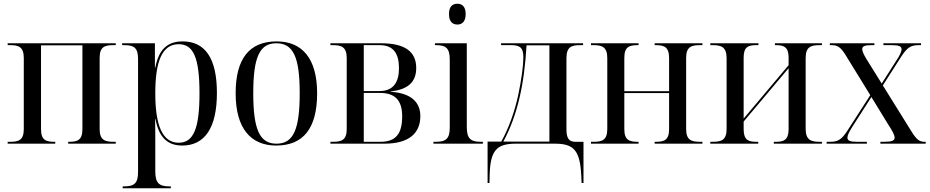

<svg xmlns="http://www.w3.org/2000/svg" viewBox="-20 -767 4966 1025"><path d="M21 0H275V-10H272C226 -10 199 -18 199 -78V-525H420V-78C420 -18 393 -10 348 -10H344V0H598V-10H587C540 -10 512 -19 512 -78V-458C512 -518 540 -526 585 -526H598V-536H21V-526H34C79 -526 107 -517 107 -457V-78C107 -18 79 -10 34 -10H21Z M635 238H892V228H884C828 228 809 209 809 147V-16C809 -55 809 -92 808 -131H810C828 -36 872 10 953 10C1072 10 1138 -83 1138 -271C1138 -456 1075 -546 955 -546C872 -546 827 -501 809 -406H807V-536H632V-526H643C698 -526 717 -510 717 -451V150C717 210 699 228 642 228H635ZM934 -5C848 -5 809 -96 809 -269C809 -443 847 -531 934 -531C1013 -531 1045 -458 1045 -269C1045 -83 1014 -5 934 -5Z M1454 10C1598 10 1673 -80 1673 -269C1673 -455 1593 -546 1457 -546C1312 -546 1238 -455 1238 -269C1238 -80 1320 10 1454 10ZM1456 0C1367 0 1332 -74 1332 -269C1332 -462 1366 -536 1455 -536C1546 -536 1580 -462 1580 -269C1580 -75 1546 0 1456 0Z M1744 0H2033C2162 0 2224 -55 2224 -147C2224 -223 2173 -270 2066 -277V-279C2157 -289 2202 -328 2202 -404C2202 -489 2145 -536 2015 -536H1744V-526H1756C1802 -526 1831 -517 1831 -457V-78C1831 -18 1802 -10 1756 -10H1744ZM2007 -281H1922V-526H2007C2081 -526 2110 -480 2110 -403C2110 -331 2082 -281 2007 -281ZM2011 -10H1922V-271H2007C2085 -271 2127 -236 2127 -146C2127 -54 2094 -10 2011 -10Z M2422 -636C2446 -636 2466 -651 2466 -692C2466 -733 2446 -747 2422 -747C2396 -747 2377 -733 2377 -692C2377 -651 2396 -636 2422 -636ZM2294 0H2558V-10H2546C2492 -10 2472 -28 2472 -89V-536H2302V-526H2308C2362 -526 2381 -508 2381 -449V-86C2381 -28 2362 -10 2307 -10H2294Z M2583 210H2593L2594 166C2598 37 2630 0 2734 0H2943C3045 0 3076 38 3083 168L3085 210H3095V-10H3052C3017 -10 3004 -29 3004 -77V-456C3004 -517 3031 -526 3077 -526H3093V-536H2655V-526H2707C2752 -526 2774 -516 2774 -462C2774 -418 2764 -341 2746 -257C2728 -175 2698 -86 2656 -11H2583ZM2667 -11C2743 -152 2779 -317 2791 -525H2913V-11Z M3135 0H3389V-10H3386C3340 -10 3313 -18 3313 -78V-270H3552V-78C3552 -18 3525 -10 3480 -10H3475V0H3730V-10H3718C3671 -10 3643 -19 3643 -78V-458C3643 -518 3672 -526 3717 -526H3730V-536H3475V-526H3480C3525 -526 3552 -517 3552 -457V-280H3313V-458C3313 -518 3340 -526 3385 -526H3389V-536H3135V-526H3148C3193 -526 3222 -517 3222 -457V-78C3222 -18 3193 -10 3148 -10H3135Z M3772 0H4028V-10H4018C3977 -10 3950 -18 3950 -77V-118L4190 -403V-77C4190 -19 4163 -10 4123 -10H4111V0H4368V-10H4356C4310 -10 4281 -19 4281 -80V-457C4281 -518 4310 -526 4356 -526H4368V-536H4117V-526H4123C4163 -526 4190 -517 4190 -460V-419L3950 -134V-460C3950 -518 3976 -526 4018 -526H4029V-536H3772V-526H3784C3830 -526 3859 -517 3859 -456V-79C3859 -18 3830 -10 3784 -10H3772Z M4393 0H4608V-10H4555C4519 -10 4504 -16 4504 -32C4504 -45 4513 -63 4532 -93L4632 -249L4722 -102C4743 -70 4756 -47 4756 -32C4756 -17 4742 -10 4700 -10H4680V0H4922V-10H4916C4889 -10 4874 -21 4848 -62L4693 -311L4794 -469C4824 -514 4844 -526 4884 -526H4897V-536H4696V-526H4740C4778 -526 4793 -520 4793 -504C4793 -491 4783 -470 4764 -442L4687 -321L4606 -451C4591 -476 4583 -493 4583 -505C4583 -520 4596 -526 4633 -526H4648V-536H4410V-526H4419C4451 -526 4468 -515 4493 -475L4626 -259L4503 -68C4473 -22 4453 -10 4413 -10H4393Z"/></svg>

Font: Noto Serif Display SemiCondensed
Style: Regular
Weight: 400
Width: 4
Designer: Monotype Design Team
Foundry: Monotype Imaging Inc.
Version: Version 2.009